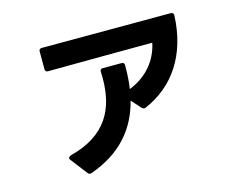

<svg xmlns="http://www.w3.org/2000/svg" viewBox="-93 -765 1186 946"><g transform="rotate(-15 500.0 -291.5)"><path d="M846 -622 187 -621C178 -621 173 -616 173 -607V-516C173 -507 178 -502 187 -502C378 -503 574 -505 720 -505C702 -418 644 -348 554 -313C560 -351 562 -391 562 -433C562 -442 557 -447 548 -447H452C443 -447 438 -442 438 -433V-432C438 -421 439 -411 439 -401C439 -244 380 -122 190 -73C182 -70 177 -66 177 -61C177 -58 178 -56 180 -53L246 33C249 37 253 39 258 39C260 39 262 39 265 38C424 -18 509 -123 543 -257L586 -209C590 -205 594 -203 598 -203C600 -203 603 -203 605 -204C756 -268 852 -406 860 -607C860 -617 855 -622 846 -622Z"/></g></svg>

Font: LINE Seed JP App_OTF Bold
Style: Regular
Weight: 700
Designer: LINE & Fontrix & Fontworks
Version: Version 1.009